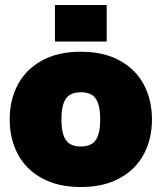

<svg xmlns="http://www.w3.org/2000/svg" viewBox="-20 -740 650 772"><path d="M19 -260Q19 -338 51.5 -399.5Q84 -461 148.5 -496.5Q213 -532 305 -532Q397 -532 461.5 -496.5Q526 -461 558.5 -399.5Q591 -338 591 -260Q591 -182 558.5 -120.5Q526 -59 461.5 -23.5Q397 12 305 12Q213 12 148.5 -23.5Q84 -59 51.5 -120.5Q19 -182 19 -260ZM305 -151Q348 -151 365.5 -177.5Q383 -204 383 -260Q383 -316 365.5 -342.5Q348 -369 305 -369Q262 -369 244.5 -342.5Q227 -316 227 -260Q227 -204 244.5 -177.5Q262 -151 305 -151ZM201 -720H409V-573H201Z"/></svg>

Font: Aspekta 1000
Style: Regular
Weight: 1000
Designer: Ivo Dolenc
Version: Version 2.000